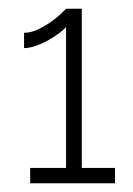

<svg xmlns="http://www.w3.org/2000/svg" viewBox="-20 -831 304 439"><path d="M243 -447V-412H49V-447H131V-769Q126 -763 114.5 -754.5Q103 -746 89.5 -738.5Q76 -731 61.5 -726Q47 -721 35 -721V-756Q51 -756 67.5 -764Q84 -772 98 -782Q112 -792 121 -801Q130 -810 131 -811H167V-447Z"/></svg>

Font: Oxford Sans
Style: Regular
Weight: 300
Designer: Matt McInerney, Pablo Impallari, Rodrigo Fuenzalida
Foundry: Matt McInerney, Pablo Impallari, Rodrigo Fuenzalida
Version: Version 3.000g; ttfautohint (v1.5) -l 8 -r 28 -G 28 -x 14 -D